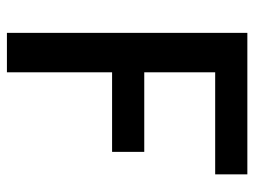

<svg xmlns="http://www.w3.org/2000/svg" viewBox="-110 -625 735 555"><g transform="rotate(90 257.5 -347.5)"><path d="M484 -695V-602H189V-397H419V-304H189V0H75V-695Z"/></g></svg>

Font: Poppins-tnum Medium
Style: Regular
Weight: 500
Designer: Ninad Kale (Devanagari), Jonny Pinhorn (Latin)
Foundry: Indian Type Foundry
Version: Version 4.004